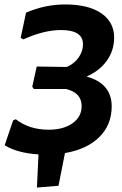

<svg xmlns="http://www.w3.org/2000/svg" viewBox="-20 -680 549 863"><path d="M146 163 153 14Q58 8 1 -27L39 -139L51 -144Q111 -97 199 -97Q265 -97 306 -126Q347 -155 347 -203Q347 -263 277 -280H132L125 -290L145 -381L280 -379Q313 -393 333 -421Q353 -449 353 -481Q353 -545 254 -545Q178 -545 85 -503L73 -510L97 -623Q182 -660 273 -660Q377 -660 435 -620.5Q493 -581 493 -511Q493 -453 460 -407Q427 -361 369 -336Q482 -305 482 -202Q482 -119 426.5 -64Q371 -9 272 8L243 155Z"/></svg>

Font: Alegreya Sans
Style: Bold Italic
Weight: 700
Italic angle: -7°
Designer: Juan Pablo del Peral
Foundry: Huerta Tipografica
Version: Version 2.007